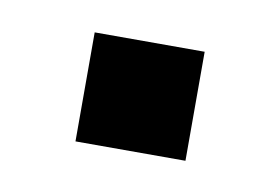

<svg xmlns="http://www.w3.org/2000/svg" viewBox="-31 -368 286 196"><g transform="rotate(10 111.5 -269.5)"><path d="M55 -213V-326H169V-213Z"/></g></svg>

Font: Nunito Sans 10pt Condensed SemiBold
Style: Regular
Weight: 600
Width: 3
Designer: Vernon Adams
Foundry: Vernon Adams
Version: Version 3.101;gftools[0.9.27]